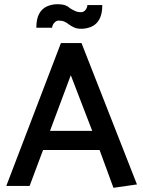

<svg xmlns="http://www.w3.org/2000/svg" viewBox="-20 -885 682 914"><path d="M419 -262H218L317 -527ZM270 -680 10 0H121L185 -171H454L520 9L632 -7L368 -680ZM396 -861Q395 -847 386.5 -837Q378 -827 366 -827Q349 -827 336.5 -833Q324 -839 313 -846Q302 -856 288 -860.5Q274 -865 254 -865Q228 -865 204.5 -855Q181 -845 167 -820.5Q153 -796 153 -753H228Q229 -766 238.5 -776.5Q248 -787 259 -787Q275 -787 286.5 -782Q298 -777 309 -768Q320 -760 333.5 -754Q347 -748 367 -748Q393 -748 416.5 -758.5Q440 -769 453.5 -794Q467 -819 467 -861Z"/></svg>

Font: Catamaran Thin SemiBold
Style: Regular
Weight: 600
Version: Version 2.000